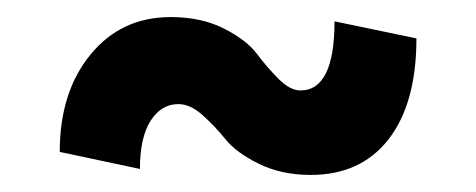

<svg xmlns="http://www.w3.org/2000/svg" viewBox="-20 -775 558 225"><path d="M144 -577 50 -597Q50 -667 86 -711Q122 -755 180 -755Q216 -755 242.5 -741.5Q269 -728 281 -712Q293 -696 306.5 -682.5Q320 -669 332 -669Q372 -669 372 -750L468 -730Q468 -654 435.5 -612Q403 -570 344 -570Q310 -570 283.5 -583Q257 -596 244.5 -611.5Q232 -627 217.5 -640Q203 -653 189 -653Q169 -653 156.5 -633.5Q144 -614 144 -577Z"/></svg>

Font: Edgecutting Lite Medium
Style: Medium
Weight: 500
Designer: RandomMaerks (Nguyen Gia Bao)
Version: Version 1.0